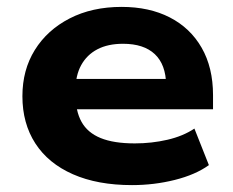

<svg xmlns="http://www.w3.org/2000/svg" viewBox="-20 -526 676 557"><path d="M363 11Q263 11 191.5 -20.5Q120 -52 82.5 -110Q45 -168 45 -247Q45 -323 81 -381Q117 -439 182 -472.5Q247 -506 333 -506Q413 -506 472.5 -475.5Q532 -445 565 -387.5Q598 -330 598 -250V-209H177V-297H479L462 -280Q461 -339 429 -369Q397 -399 337 -399Q293 -399 262.5 -383Q232 -367 215.5 -337Q199 -307 199 -264V-253Q199 -204 216.5 -172.5Q234 -141 272 -125.5Q310 -110 371 -110Q420 -110 465.5 -120.5Q511 -131 544 -153L586 -47Q547 -19 487 -4Q427 11 363 11Z"/></svg>

Font: Nunito Sans 10pt SemiExpanded ExtraBold
Style: Regular
Weight: 800
Width: 6
Designer: Vernon Adams
Foundry: Vernon Adams
Version: Version 3.101;gftools[0.9.27]